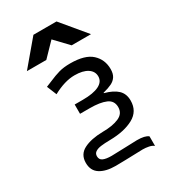

<svg xmlns="http://www.w3.org/2000/svg" viewBox="-236 -941 1072 1217"><g transform="rotate(-30 300.0 -332.0)"><path d="M449 145Q296 150 250 150Q179 150 137 123.2Q95 96.5 95 39Q95 -22.5 147.5 -49.5Q200 -76.5 286 -78Q358 -78 404 -97.8Q450 -117.5 450 -165Q450 -212.5 407.5 -230.8Q365 -249 291 -249H219V-317H278Q356 -317 397 -337.5Q438 -358 438 -397Q438 -434 404.5 -456Q371 -478 310 -478Q238.5 -478 152 -431L123 -502Q143.5 -509.5 163.5 -518.5Q207 -537.5 241.5 -547.2Q276 -557 324 -557Q432 -557 480.5 -512.2Q529 -467.5 529 -398Q529 -364.5 515.8 -344Q502.5 -323.5 478.5 -311.8Q454.5 -300 415 -290V-287Q477 -270.5 508 -241Q539 -211.5 539 -162Q539 -84 472.5 -47.8Q406 -11.5 300 -10Q259 -9.5 233.2 -6Q207.5 -2.5 192.2 7.8Q177 18 177 38Q177 63 198.2 72.5Q219.5 82 259 82Q287.5 82 358.5 79Q424.5 76 447 76Q507 76 529 95V165Q516 154 493.8 149.5Q471.5 145 449 145ZM213.5 -830.5H382.5L531.5 -651.5H390L298 -748L204.5 -651.5H62.5Z"/></g></svg>

Font: JuliaMono ExtraBold
Style: Regular
Weight: 800
Monospace: yes
Designer: cormullion
Foundry: corm
Version: Version 0.055; ttfautohint (v1.8.4)